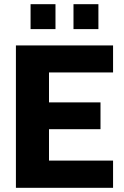

<svg xmlns="http://www.w3.org/2000/svg" viewBox="-20 -897 591 917"><path d="M56 0V-680H520V-551H214V-408H460V-280H214V-130H520V0ZM331 -758V-877H450V-758ZM126 -758V-877H245V-758Z"/></svg>

Font: Cairo ExtraBold
Style: Regular
Weight: 800
Designer: Mohamed Gaber, Accademia di Belle Arti di Urbino
Foundry: Kief Type Foundry, Accademia di Belle Arti di Urbino
Version: Version 3.117